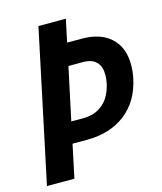

<svg xmlns="http://www.w3.org/2000/svg" viewBox="-105 -767 711 845"><g transform="rotate(-15 250.0 -345.0)"><path d="M150 -690H275L253 -587H320Q405 -587 452.5 -543Q500 -499 500 -420Q500 -388 493 -357Q472 -259 402 -205Q332 -151 227 -151H161L129 0H4ZM234 -247Q290 -247 326 -278Q362 -309 375 -369Q379 -388 379 -407Q379 -445 359 -465.5Q339 -486 298 -486H232L181 -247Z"/></g></svg>

Font: Decalotype SemiBold Italic
Style: Regular
Weight: 600
Italic angle: -12°
Designer: Alfredo Marco Pradil
Foundry: Alfredo Marco Pradil
Version: Version 1.0